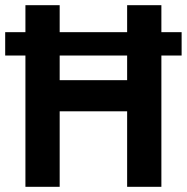

<svg xmlns="http://www.w3.org/2000/svg" viewBox="-32 -720 720 740"><path d="M198 0H66V-700H198V-411H458V-700H590V0H458V-291H198ZM668 -506H-12V-596H668Z"/></svg>

Font: Space Grotesk Variable Light
Style: Regular
Weight: 300
Designer: Florian Karsten
Foundry: Florian Karsten
Version: Version 2.000